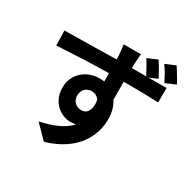

<svg xmlns="http://www.w3.org/2000/svg" viewBox="-190 -1032 1319 1305"><g transform="rotate(30 470.0 -379.5)"><path d="M869 -774C858 -793 846 -813 834 -830L756 -797C768 -780 780 -762 791 -743C802 -723 812 -703 822 -684L901 -718C892 -736 881 -755 869 -774ZM373 -371C387 -384 405 -390 422 -390C448 -390 471 -379 484 -356C491 -314 485 -286 473 -267C462 -249 443 -242 423 -242C385 -242 351 -270 351 -314C351 -340 360 -359 373 -371ZM262 20 312 71C542 5 615 -152 615 -279C615 -330 603 -376 579 -412L578 -554C705 -554 794 -552 851 -549L852 -663L709 -662L774 -690C757 -723 731 -769 708 -803L631 -770C653 -736 673 -698 692 -662H579L580 -692C581 -707 584 -759 587 -774H519H451C453 -762 457 -729 460 -691L461 -661C334 -659 163 -655 55 -654L58 -538C174 -545 321 -552 462 -554L463 -489C451 -491 439 -492 426 -492C323 -492 237 -420 237 -312C237 -195 327 -136 400 -136C415 -136 430 -138 443 -141C391 -83 308 -52 212 -31Z"/></g></svg>

Font: GenSekiGothic2 TW B
Style: Regular
Weight: 700
Version: Version 2.100;PS 2.1;hotconv 16.6.51;makeotf.lib2.5.65220 DE